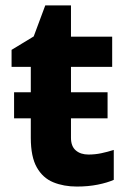

<svg xmlns="http://www.w3.org/2000/svg" viewBox="-20 -682 474 712"><path d="M32.2 -243.2V-339.8H94.2V-434.1H22.9V-497.1L105 -546.9L147.9 -662.1H243.2V-545.9H396V-434.1H243.2V-339.8H378.9V-243.2H243.2V-170.9Q243.2 -139.6 261 -124.3Q278.8 -108.9 308.1 -108.9Q332.5 -108.9 355.7 -113.8Q378.9 -118.7 401.9 -126V-15.1Q377.9 -4.4 342.5 2.7Q307.1 9.8 265.1 9.8Q216.3 9.8 177.5 -6.1Q138.7 -22 116.5 -61.3Q94.2 -100.6 94.2 -170.9V-243.2Z"/></svg>

Font: Open Sans
Style: Bold
Weight: 700
Designer: Monotype Design Team
Foundry: Monotype Imaging Inc.
Version: Version 3.000; ttfautohint (v1.8.4)